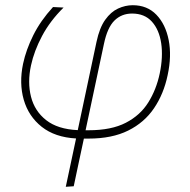

<svg xmlns="http://www.w3.org/2000/svg" viewBox="-20 -523 728 737"><path d="M232.5 194Q242.5 148 252 102.5Q261.5 57 272 8.5Q191 4 140.2 -36.2Q89.5 -76.5 71.2 -140Q53 -203.5 68.5 -278Q80 -332 107.8 -387.8Q135.5 -443.5 183.5 -496L224 -494Q172 -442.5 141.5 -385Q111 -327.5 99 -272Q85 -207 99 -151.8Q113 -96.5 157.2 -61.8Q201.5 -27 278.5 -23.5L350.5 -362.5Q362 -416.5 383.8 -447Q405.5 -477.5 433.2 -490.2Q461 -503 489.5 -503Q545 -503 580.2 -466.5Q615.5 -430 627.5 -369.2Q639.5 -308.5 623.5 -234.5Q608.5 -162.5 571.2 -107.5Q534 -52.5 472 -21.8Q410 9 320 9H302Q291.5 58.5 282 102.2Q272.5 146 263 192ZM379 -354.5 308.5 -23H320Q407.5 -23 463 -51.8Q518.5 -80.5 549.2 -129.8Q580 -179 593 -240.5Q606.5 -304.5 598.8 -356.8Q591 -409 563 -440Q535 -471 487 -471Q446.5 -471 419.2 -444Q392 -417 379 -354.5Z"/></svg>

Font: Commissioner Thin
Style: Italic
Weight: 100
Italic angle: -12°
Designer: Kostas Bartsokas
Foundry: Kostas Bartsokas
Version: Version 1.000; ttfautohint (v1.8.3)